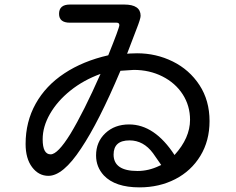

<svg xmlns="http://www.w3.org/2000/svg" viewBox="-20 -768 1040 846"><path d="M505.9 -657.2Q505.9 -668 494.1 -668H288.1Q240.2 -668 240.2 -707Q240.2 -748 288.1 -748H527.3Q599.6 -748 599.6 -698.2Q599.6 -685.5 581.1 -638.7L540 -531.2L551.8 -532.2L584 -533.2Q668 -533.2 741.2 -497.1Q814.5 -460.9 858.9 -393.1Q903.3 -325.2 903.3 -234.4Q903.3 -147.5 862.8 -81.1Q822.3 -14.6 752 21.5Q681.6 57.6 594.7 57.6Q487.3 57.6 437.5 4.9Q403.3 -32.2 403.3 -83Q403.3 -142.6 444.3 -181.2Q485.4 -219.7 548.8 -219.7Q661.1 -219.7 749 -85Q817.4 -160.2 817.4 -240.2Q817.4 -301.8 785.2 -352.1Q752.9 -402.3 695.8 -431.2Q638.7 -460 569.3 -460L510.7 -456.1Q415 -229.5 336.9 -113.3Q257.8 6.8 193.4 6.8Q150.4 6.8 121.6 -31.2Q92.8 -69.3 92.8 -133.8Q92.8 -231.4 137.2 -311Q181.6 -390.6 263.7 -444.8Q345.7 -499 457 -524.4Q505.9 -645.5 505.9 -657.2ZM168 -154.3Q168 -87.9 203.1 -87.9Q234.4 -87.9 290 -177.7Q348.6 -274.4 422.9 -442.4Q347.7 -415 290 -368.7Q232.4 -322.3 200.2 -266.1Q168 -210 168 -154.3ZM550.8 -149.4Q480.5 -149.4 480.5 -86.9Q480.5 -14.6 585.9 -14.6Q634.8 -14.6 681.6 -37.1L690.4 -41L654.3 -92.8Q612.3 -149.4 550.8 -149.4Z"/></svg>

Font: jf-openhuninn-1.1
Style: Regular
Weight: 400
Designer: [Kosugi Maru]
      Designed by Motoya company      

      [Varela Round]
      Joe Prince(Latin component); Avraham Co
Foundry: justfont CO.,LTD.
Version: 1.1